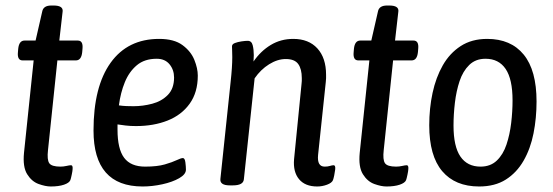

<svg xmlns="http://www.w3.org/2000/svg" viewBox="-20 -670 2005 696"><path d="M164 6Q145 6 120 -3Q95 -12 78.5 -38.5Q62 -65 67 -116L102 -451H62Q42 -451 45 -481L46 -493Q49 -523 69 -523H109L133 -628Q137 -650 166 -650H174Q210 -650 207 -628L195 -523H262Q282 -523 279 -493L278 -481Q275 -451 255 -451H188L154 -126Q150 -91 158.5 -78.5Q167 -66 199 -66Q210 -66 221 -68.5Q232 -71 237 -71Q245 -71 243 -55Q243 -51 240 -36.5Q237 -22 235 -17Q231 -7 212 -0.5Q193 6 164 6Z M497 6Q319 6 319 -197Q319 -356 381 -442.5Q443 -529 557 -529Q611 -529 641.5 -506.5Q672 -484 684.5 -453Q697 -422 697 -396Q697 -335 667.5 -294Q638 -253 587.5 -233Q537 -213 473 -213Q452 -213 435.5 -215Q419 -217 406 -219Q406 -210 406 -200Q406 -130 430 -98Q454 -66 506 -66Q550 -66 577.5 -74Q605 -82 620.5 -89.5Q636 -97 643 -97Q650 -97 652 -81.5Q654 -66 654 -55Q654 -38 629.5 -24Q605 -10 568.5 -2Q532 6 497 6ZM464 -285Q498 -285 532 -294Q566 -303 588.5 -326Q611 -349 611 -389Q611 -417 594.5 -437Q578 -457 548 -457Q504 -457 476 -433.5Q448 -410 432.5 -372Q417 -334 411 -288Q425 -286 438 -285.5Q451 -285 464 -285Z M1130 6Q1086 6 1064 -20.5Q1042 -47 1046 -93L1073 -365Q1074 -371 1074 -376.5Q1074 -382 1074 -387Q1074 -420 1061 -438Q1048 -456 1016 -456Q986 -456 955.5 -437Q925 -418 903 -386L864 -20Q862 2 824 2H813Q776 2 779 -22L816 -373Q822 -427 822 -463Q822 -477 821.5 -486Q821 -495 821 -502Q821 -510 831.5 -514Q842 -518 855.5 -520Q869 -522 878 -522Q892 -522 896 -506Q900 -490 900 -470Q900 -459 899 -447Q925 -485 961.5 -507Q998 -529 1043 -529Q1099 -529 1130.5 -494.5Q1162 -460 1162 -399Q1162 -393 1162 -386.5Q1162 -380 1161 -373L1133 -108Q1129 -66 1157 -66Q1168 -66 1176 -68.5Q1184 -71 1189 -71Q1197 -71 1195 -55Q1194 -46 1191.5 -34Q1189 -22 1187 -17Q1183 -7 1165.5 -0.5Q1148 6 1130 6Z M1381 6Q1362 6 1337 -3Q1312 -12 1295.5 -38.5Q1279 -65 1284 -116L1319 -451H1279Q1259 -451 1262 -481L1263 -493Q1266 -523 1286 -523H1326L1350 -628Q1354 -650 1383 -650H1391Q1427 -650 1424 -628L1412 -523H1479Q1499 -523 1496 -493L1495 -481Q1492 -451 1472 -451H1405L1371 -126Q1367 -91 1375.5 -78.5Q1384 -66 1416 -66Q1427 -66 1438 -68.5Q1449 -71 1454 -71Q1462 -71 1460 -55Q1460 -51 1457 -36.5Q1454 -22 1452 -17Q1448 -7 1429 -0.5Q1410 6 1381 6Z M1717 6Q1630 6 1583 -49.5Q1536 -105 1536 -216Q1536 -277 1548 -333Q1560 -389 1585 -433Q1610 -477 1650 -503Q1690 -529 1746 -529Q1832 -529 1878.5 -472Q1925 -415 1925 -302Q1925 -242 1914 -186.5Q1903 -131 1878 -87.5Q1853 -44 1813.5 -19Q1774 6 1717 6ZM1722 -66Q1758 -66 1781 -88Q1804 -110 1816 -146Q1828 -182 1833 -224Q1838 -266 1838 -306Q1838 -383 1813 -420Q1788 -457 1740 -457Q1704 -457 1681 -434.5Q1658 -412 1646 -376Q1634 -340 1629 -297.5Q1624 -255 1624 -215Q1624 -139 1649 -102.5Q1674 -66 1722 -66Z"/></svg>

Font: Asap Condensed Condensed Regular
Style: Italic
Weight: 400
Width: 3
Italic angle: -6°
Designer: Pablo Cosgaya
Foundry: Omnibus-Type
Version: Version 3.001; ttfautohint (v1.8.4.7-5d5b)